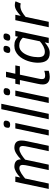

<svg xmlns="http://www.w3.org/2000/svg" viewBox="1060 -1827 782 2942"><g transform="rotate(-90 1451.0 -356.0)"><path d="M606 0 669.9 -301.8Q676.8 -334 680.9 -357.4Q685.1 -380.9 685.1 -397.9Q685.1 -423.8 674.1 -437Q663.1 -450.2 639.2 -450.2Q619.1 -450.2 598.1 -442.1Q577.1 -434.1 556.2 -421.4Q535.2 -408.7 514.6 -392.8Q494.1 -377 476.1 -361.8L398.9 0H315.9L379.9 -301.8Q386.7 -334.5 390.9 -358.4Q395 -382.3 395 -398.9Q395 -425.3 383.3 -437.7Q371.6 -450.2 346.2 -450.2Q327.6 -450.2 306.9 -441.7Q286.1 -433.1 265.1 -420.2Q244.1 -407.2 223.9 -391.6Q203.6 -376 187 -361.8L109.9 0H26.9L134.8 -512.2H217.8L202.1 -436Q221.7 -455.6 243.4 -472.4Q265.1 -489.3 286.6 -501.2Q308.1 -513.2 328.9 -520Q349.6 -526.9 367.2 -526.9Q398.4 -526.9 420.2 -519.5Q441.9 -512.2 455.1 -499Q468.3 -485.8 474.1 -467.3Q480 -448.7 480 -426.8Q528.3 -473.6 573.5 -500.2Q618.7 -526.9 658.2 -526.9Q690.9 -526.9 712.4 -518.3Q733.9 -509.8 746.6 -494.9Q759.3 -480 764.2 -460Q769 -439.9 769 -417Q769 -379.9 757.8 -331.1L688 0Z M845.7 0 953.6 -512.2H1036.6L928.7 0ZM963.9 -624Q963.9 -658.7 979.5 -675.3Q995.1 -691.9 1028.8 -691.9Q1053.2 -691.9 1063.5 -682.6Q1073.7 -673.3 1073.7 -659.2Q1073.7 -628.9 1059.3 -610.4Q1044.9 -591.8 1010.7 -591.8Q996.6 -591.8 987.3 -594.2Q978 -596.7 972.9 -600.8Q967.8 -605 965.8 -610.8Q963.9 -616.7 963.9 -624Z M1094.7 0 1249 -727.1H1332L1177.7 0Z M1343.8 0 1451.7 -512.2H1534.7L1426.8 0ZM1461.9 -624Q1461.9 -658.7 1477.5 -675.3Q1493.2 -691.9 1526.9 -691.9Q1551.3 -691.9 1561.5 -682.6Q1571.8 -673.3 1571.8 -659.2Q1571.8 -628.9 1557.4 -610.4Q1543 -591.8 1508.8 -591.8Q1494.6 -591.8 1485.4 -594.2Q1476.1 -596.7 1470.9 -600.8Q1465.8 -605 1463.9 -610.8Q1461.9 -616.7 1461.9 -624Z M1836.9 0Q1814.5 6.8 1790.5 11Q1766.6 15.1 1746.1 15.1Q1714.4 15.1 1692.1 7.3Q1669.9 -0.5 1655.5 -14.4Q1641.1 -28.3 1634.5 -47.6Q1627.9 -66.9 1627.9 -89.8Q1627.9 -106.4 1630.1 -126.5Q1632.3 -146.5 1637.2 -166L1695.8 -441.9H1625L1639.2 -512.2H1710L1741.2 -654.8H1823.2L1792 -512.2H1919.9L1906.2 -441.9H1777.8L1720.2 -170.9Q1715.3 -150.4 1712.6 -133.5Q1710 -116.7 1710 -104Q1710 -78.1 1722.2 -66.7Q1734.4 -55.2 1762.2 -55.2Q1771 -55.2 1780.8 -56.2Q1790.5 -57.1 1800.5 -59.1Q1810.5 -61 1820.1 -63.5Q1829.6 -65.9 1836.9 -68.8Z M1960.9 -167Q1960.9 -201.2 1967.5 -241Q1974.1 -280.8 1987.5 -320.8Q2001 -360.8 2022.2 -397.9Q2043.5 -435.1 2072.5 -463.9Q2101.6 -492.7 2139.2 -509.8Q2176.8 -526.9 2223.1 -526.9Q2270 -526.9 2302.5 -512Q2335 -497.1 2358.9 -470.2L2368.2 -512.2H2451.2L2342.8 0H2260.3L2272.9 -61Q2254.9 -45.4 2236.3 -31.7Q2217.8 -18.1 2198 -7.6Q2178.2 2.9 2156.5 9Q2134.8 15.1 2110.8 15.1Q2070.3 15.1 2041.7 3.2Q2013.2 -8.8 1995.4 -32Q1977.5 -55.2 1969.2 -89.1Q1960.9 -123 1960.9 -167ZM2344.2 -397Q2319.8 -423.3 2291.5 -437.7Q2263.2 -452.1 2221.2 -452.1Q2190.9 -452.1 2166.3 -439Q2141.6 -425.8 2122.1 -403.3Q2102.5 -380.9 2088.1 -351.6Q2073.7 -322.3 2064.5 -290.5Q2055.2 -258.8 2050.5 -226.3Q2045.9 -193.8 2045.9 -165Q2045.9 -108.4 2065.7 -84.2Q2085.4 -60.1 2127.9 -60.1Q2149.9 -60.1 2171.4 -66.2Q2192.9 -72.3 2213.4 -82.8Q2233.9 -93.3 2252.9 -106.9Q2272 -120.6 2289.1 -136.2ZM2219.7 -661.1Q2219.7 -656.7 2218.8 -650.6Q2217.8 -644.5 2216.3 -638.4Q2214.8 -632.3 2212.6 -627Q2210.4 -621.6 2208.5 -618.2Q2200.2 -602.5 2188 -596.2Q2175.8 -589.8 2154.3 -589.8Q2128.9 -589.8 2119.6 -598.4Q2110.4 -606.9 2110.4 -622.1Q2110.4 -625 2111.1 -630.1Q2111.8 -635.3 2113.3 -641.1Q2114.7 -647 2116.5 -652.8Q2118.2 -658.7 2120.6 -663.1Q2127.4 -678.7 2139.6 -686.3Q2151.9 -693.8 2175.3 -693.8Q2200.2 -693.8 2210 -685.8Q2219.7 -677.7 2219.7 -661.1ZM2408.7 -661.1Q2408.7 -656.7 2407.7 -650.6Q2406.7 -644.5 2405.3 -638.4Q2403.8 -632.3 2401.6 -627Q2399.4 -621.6 2397.5 -618.2Q2389.2 -602.5 2377 -596.2Q2364.7 -589.8 2343.8 -589.8Q2317.9 -589.8 2308.6 -598.4Q2299.3 -606.9 2299.3 -622.1Q2299.3 -625 2300 -630.1Q2300.8 -635.3 2302.2 -641.1Q2303.7 -647 2305.4 -652.8Q2307.1 -658.7 2309.6 -663.1Q2316.4 -678.7 2328.9 -686.3Q2341.3 -693.8 2364.7 -693.8Q2389.6 -693.8 2399.2 -685.8Q2408.7 -677.7 2408.7 -661.1Z M2868.2 -428.2Q2861.8 -431.2 2851.3 -433.1Q2840.8 -435.1 2831.1 -435.1Q2805.7 -435.1 2783 -428Q2760.3 -420.9 2739.5 -409.4Q2718.8 -397.9 2700 -383.5Q2681.2 -369.1 2663.1 -354L2587.9 0H2504.9L2612.8 -512.2H2695.8L2679.2 -429.2Q2704.1 -452.6 2725.8 -469.7Q2747.6 -486.8 2767.3 -498Q2787.1 -509.3 2805.7 -514.6Q2824.2 -520 2843.3 -520Q2880.9 -520 2901.9 -508.8Z"/></g></svg>

Font: Clear Sans
Style: Italic
Weight: 400
Italic angle: -12°
Foundry: Intel Corporation
Version: Version 1.00